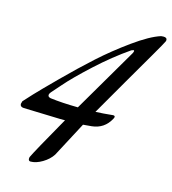

<svg xmlns="http://www.w3.org/2000/svg" viewBox="-117 -873 891 995"><g transform="rotate(15 328.0 -375.0)"><path d="M496 -298Q464 -239 398 -232Q382 -230 352 -228L253 -41Q235 -13 201.5 7Q168 27 139 27Q127 27 127 14L128 6Q143 -27 256 -226H229L33 -232Q13 -233 13 -249L17 -264Q33 -282 61.5 -312.5Q90 -343 170.5 -423.5Q251 -504 323 -569Q395 -634 481 -696Q567 -758 624 -776Q630 -777 636 -777Q656 -777 656 -764Q656 -759 654 -755Q648 -742 608.5 -674Q569 -606 505 -496Q441 -386 397 -309Q419 -310 440 -311.5Q461 -313 473.5 -314.5Q486 -316 490 -316Q500 -316 500 -309Q500 -305 496 -298ZM505 -653Q509 -661 509 -665Q509 -669 505 -669L494 -665Q408 -606 321.5 -526.5Q235 -447 191 -396L147 -346Q140 -338 140 -330Q140 -320 155 -317Q218 -309 303 -308Z"/></g></svg>

Font: Aguafina Script
Style: Regular
Weight: 400
Designer: Angel Koziupa and Alejandro Paul
Foundry: Angel Koziupa and Alejandro Paul
Version: Version 1.000